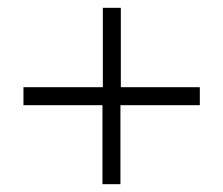

<svg xmlns="http://www.w3.org/2000/svg" viewBox="-20 -555 571 491"><path d="M288 -286V-84H242V-286H40V-332H243V-535H289V-332H491V-286Z"/></svg>

Font: Inknut Antiqua Medium
Style: Regular
Weight: 500
Designer: Claus Eggers Sørensen
Foundry: Claus Eggers Sørensen
Version: Version 1.003; ttfautohint (v1.8.2) -l 8 -r 50 -G 200 -x 14 